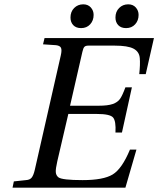

<svg xmlns="http://www.w3.org/2000/svg" viewBox="-20 -868 732 888"><path d="M514 -787Q514 -814 531 -831Q548 -848 573 -848Q595 -848 608 -833.5Q621 -819 621 -799Q621 -773 605 -755.5Q589 -738 563 -738Q540 -738 527 -751.5Q514 -765 514 -787ZM306 -787Q306 -814 323 -831Q340 -848 365 -848Q387 -848 400 -833.5Q413 -819 413 -799Q413 -773 397 -755.5Q381 -738 355 -738Q332 -738 319 -751.5Q306 -765 306 -787ZM38 0 44 -29 100 -35Q118 -36 126.5 -46.5Q135 -57 141 -83L261 -611Q267 -637 262 -647Q257 -657 239 -659L179 -663L186 -692H692L654 -525H624Q629 -570 626.5 -599.5Q624 -629 597.5 -643Q571 -657 510 -657H389Q376 -657 370.5 -651.5Q365 -646 361 -628L304 -379H435Q479 -379 501.5 -387Q524 -395 535 -410.5Q546 -426 560 -464H590L544 -255H514Q517 -308 503 -324.5Q489 -341 427 -341H296L245 -122Q237 -87 238 -72Q239 -57 250 -48Q267 -35 362 -35Q458 -35 501 -61Q544 -87 581 -176H611L560 0Z"/></svg>

Font: Lingua Franca
Style: Italic
Weight: 400
Italic angle: -13°
Version: Version 1.19